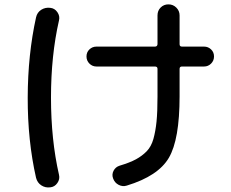

<svg xmlns="http://www.w3.org/2000/svg" viewBox="-20 -800 1040 866"><path d="M415 -500Q396.5 -500 383.3 -513.2Q370.1 -526.4 370.1 -545.4Q370.1 -564.5 383.3 -577.1Q396.5 -589.8 415 -589.8H678.7Q689.5 -589.8 690.4 -600.6V-730.5Q690.4 -752 704.6 -766.1Q718.8 -780.3 739.7 -780.3Q760.7 -780.3 775.4 -765.6Q790 -751 790 -730.5V-600.6Q790 -589.8 800.8 -589.8H900.4Q918.9 -589.8 932.1 -577.1Q945.3 -564.5 945.3 -545.4Q945.3 -526.4 932.1 -513.2Q918.9 -500 900.4 -500H800.8Q790 -500 790 -489.3V-365.2Q790 -170.9 741.7 -88.4Q693.4 -5.9 551.8 37.1Q533.2 43 515.1 33.7Q497.1 24.4 490.2 4.9Q483.4 -12.7 492.2 -29.8Q501 -46.9 519.5 -52.7Q565.4 -66.4 593.3 -81.5Q621.1 -96.7 641.6 -117.7Q662.1 -138.7 671.9 -173.3Q681.6 -208 686 -251.5Q690.4 -294.9 690.4 -365.2V-489.3Q690.4 -500 678.7 -500ZM207 44.9Q184.6 47.9 166.5 36.1Q148.4 24.4 142.6 2Q104.5 -166 105 -359.9Q105.5 -553.7 142.6 -721.7Q147.5 -744.1 166 -755.9Q184.6 -767.6 207 -764.6Q226.6 -762.7 238.8 -745.1Q251 -727.5 246.1 -708Q210 -549.8 210 -359.9Q210 -169.9 246.1 -11.7Q251 7.8 238.8 25.4Q226.6 43 207 44.9Z"/></svg>

Font: Rounded-X Mgen+ 1mn medium
Style: Regular
Weight: 500
Designer: [Source Han Sans]
Ryoko NISHIZUKA  (kana & ideographs); Paul D. Hunt (Latin, Greek & Cyrillic); Wenlong ZHANG  (bopomofo
Version: Version 1.059.20150602